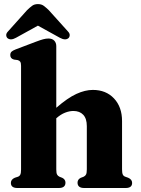

<svg xmlns="http://www.w3.org/2000/svg" viewBox="-20 -942 706 962"><path d="M262 -710.5V-402Q319 -451.5 362.8 -471.5Q406.5 -491.5 445 -491.5Q511 -491.5 551.2 -448.8Q591.5 -406 591.5 -335.5V-94Q591.5 -75.5 595.2 -67.5Q599 -59.5 608 -56.5L622 -51.5Q642 -43 642 -25.5Q642 0 609.5 0H402Q368.5 0 368.5 -27Q368.5 -43 384.5 -51L399 -56.5Q407.5 -60.5 411.2 -68Q415 -75.5 415 -94V-310Q415 -348 397 -367Q379 -386 347.5 -386Q328 -386 306.2 -377.5Q284.5 -369 264 -351L262 -349.5V-93.5Q262 -75 265.8 -67.8Q269.5 -60.5 278 -56.5L292 -51Q308 -43 308 -27Q308 0 274.5 0H67.5Q34.5 0 34.5 -25.5Q34.5 -43 54.5 -51.5L70 -56.5Q78 -59.5 81.8 -67.2Q85.5 -75 85.5 -93V-612Q85.5 -626.5 81.5 -632.5Q77.5 -638.5 68.5 -641L50 -643.5Q31.5 -648.5 31.5 -666Q31.5 -676.5 37.2 -682.5Q43 -688.5 58.5 -694.5L160 -733Q182.5 -741.5 196.2 -745.2Q210 -749 223 -749Q242 -749 252 -738.2Q262 -727.5 262 -710.5ZM322.5 -750.5Q307 -738 279.5 -753L170 -813.5L60.5 -753Q34 -738 18 -750.5Q12 -755.5 11.2 -765.2Q10.5 -775 21 -785.5L115.5 -891Q129.5 -904.5 141 -913Q152.5 -921.5 170 -921.5Q187.5 -921.5 199 -913Q210.5 -904.5 224.5 -891L319.5 -785.5Q330 -775 329.2 -765.2Q328.5 -755.5 322.5 -750.5Z"/></svg>

Font: Fraunces 9pt S000
Style: Bold
Weight: 700
Version: Version 1.000; ttfautohint (v1.8.3)